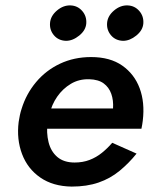

<svg xmlns="http://www.w3.org/2000/svg" viewBox="-20 -681 564 710"><path d="M109 -205H503Q505 -213 506 -221Q507 -229 508 -235Q516 -302 496.5 -354.5Q477 -407 432 -438.5Q387 -470 317 -470Q254 -470 202 -445.5Q150 -421 113.5 -377.5Q77 -334 60 -279Q56 -267 53.5 -255Q51 -243 49 -230Q41 -166 61.5 -111.5Q82 -57 129 -24.5Q176 8 245 9Q301 9 344.5 -6Q388 -21 422.5 -49.5Q457 -78 485 -113L395 -153Q378 -133 357 -116Q336 -99 311 -89.5Q286 -80 256 -80Q216 -80 192 -100.5Q168 -121 159.5 -155.5Q151 -190 156 -230L163 -258Q171 -294 191.5 -323.5Q212 -353 242 -371Q272 -389 310 -388Q344 -387 363.5 -372.5Q383 -358 391.5 -334Q400 -310 398 -280H120ZM376 -596Q374 -570 390.5 -550.5Q407 -531 435 -530Q460 -530 484 -549.5Q508 -569 510 -594Q512 -621 495 -640.5Q478 -660 452 -661Q425 -662 401.5 -642Q378 -622 376 -596ZM165 -596Q163 -570 179.5 -550.5Q196 -531 224 -530Q249 -530 273 -549.5Q297 -569 299 -594Q301 -621 284 -640.5Q267 -660 241 -661Q214 -662 190.5 -642Q167 -622 165 -596Z"/></svg>

Font: Jost Medium
Style: Italic
Weight: 500
Italic angle: -5°
Version: Version 3.710